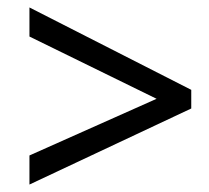

<svg xmlns="http://www.w3.org/2000/svg" viewBox="-20 -617 560 515"><path d="M59 -200V-122L493 -326V-376L59 -597V-519L400 -352Z"/></svg>

Font: Noto Sans SemiCondensed
Style: Italic
Weight: 400
Width: 4
Italic angle: -12°
Designer: Monotype Design Team
Foundry: Monotype Imaging Inc.
Version: Version 2.013